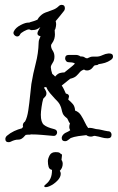

<svg xmlns="http://www.w3.org/2000/svg" viewBox="-20 -573 485 790"><path d="M24 10Q21 12 15 12Q2 12 2 -1Q2 -8 8 -14Q22 -26 38 -33.5Q54 -41 70 -45Q74 -49 75 -51Q74 -53 74 -57Q74 -67 83 -73Q92 -89 96.5 -119.5Q101 -150 104 -181Q107 -212 109 -227Q116 -270 127 -312Q138 -354 139 -397Q139 -405 141.5 -411Q144 -417 147 -424H146Q134 -427 134 -435Q134 -441 138.5 -448.5Q143 -456 146 -462Q141 -457 132.5 -453Q124 -449 110 -449Q107 -449 104.5 -450.5Q102 -452 99 -452Q92 -452 78.5 -444.5Q65 -437 63 -432Q59 -423 51 -423Q44 -423 38.5 -429.5Q33 -436 37 -444Q44 -459 65 -470Q86 -481 99 -480H100Q104 -482 105 -482Q113 -484 120 -486.5Q127 -489 134 -492L139 -500Q151 -515 166 -521Q181 -527 196 -532Q211 -537 222 -548Q227 -553 234 -553Q247 -553 247 -539Q247 -534 244 -529Q234 -516 226 -506.5Q218 -497 209 -486Q211 -480 211 -473Q211 -466 208 -455Q207 -454 207 -452.5Q207 -451 205 -450Q205 -445 205.5 -440.5Q206 -436 206 -431Q206 -423 203.5 -413.5Q201 -404 193 -393Q190 -390 190 -385Q190 -375 197 -364.5Q204 -354 204 -340Q204 -325 197 -315Q190 -305 189 -297Q190 -283 195 -269Q198 -267 201 -264Q204 -261 207 -258Q217 -270 226.5 -272.5Q236 -275 245 -275Q257 -285 268 -293.5Q279 -302 286 -309L288 -312Q283 -315 276 -316Q269 -317 263 -317Q256 -317 252 -322Q248 -327 248 -332Q248 -347 263 -347H294Q300 -347 308 -343L310 -341H312Q323 -341 328 -337Q333 -333 339 -333Q345 -335 349.5 -337.5Q354 -340 361 -340H377Q389 -340 401.5 -346Q414 -352 426 -353H430Q445 -353 445 -340Q445 -333 437 -327Q424 -318 412 -314.5Q400 -311 386 -309Q382 -305 377 -305Q368 -305 365 -300L362 -296Q352 -283 338 -283Q330 -283 326 -287Q314 -283 308 -275.5Q302 -268 294 -260.5Q286 -253 269 -249Q263 -245 260 -242L234 -221Q239 -214 243 -205.5Q247 -197 251 -188Q264 -186 264 -176Q264 -174 262 -168Q262 -167 261.5 -166.5Q261 -166 261 -164V-163Q272 -154 280 -144.5Q288 -135 289 -118Q304 -113 313 -99Q322 -85 329 -70Q336 -55 343 -46L346 -47Q354 -47 361 -45.5Q368 -44 375 -42Q388 -41 399.5 -38Q411 -35 424 -33Q432 -33 435.5 -28.5Q439 -24 439 -19Q439 -4 423 -4Q410 -4 398.5 -7.5Q387 -11 375 -13Q374 -13 373 -13.5Q372 -14 370 -14Q366 -14 362.5 -12.5Q359 -11 354 -11Q343 -11 335 -17Q322 -16 302.5 -13Q283 -10 271 -5L259 4Q254 8 248 8Q234 8 234 -5Q234 -12 240 -19Q246 -26 261 -32L269 -37Q265 -44 265 -50Q265 -58 268 -65Q263 -71 261 -77Q260 -79 259 -81Q258 -83 257 -85L255 -87Q242 -97 238.5 -105.5Q235 -114 233.5 -122.5Q232 -131 226.5 -142Q221 -153 205 -168Q195 -179 185.5 -190Q176 -201 171 -214Q169 -214 167 -214.5Q165 -215 163 -215Q163 -212 162 -210L165 -206Q167 -202 169 -198Q171 -194 171 -189Q171 -181 166.5 -176Q162 -171 160 -169L158 -167Q154 -154 151 -133Q148 -112 148 -101Q148 -70 160.5 -59.5Q173 -49 202 -42Q215 -39 215 -28Q215 -22 210.5 -17.5Q206 -13 198 -14Q174 -16 152.5 -18Q131 -20 107 -20Q106 -20 105.5 -19.5Q105 -19 104 -19Q100 -19 95.5 -19Q91 -19 86 -18L82 -14Q69 2 55.5 1.5Q42 1 24 10ZM169 197Q162 197 162 193Q162 190 171 183Q181 175 187.5 161.5Q194 148 194 126Q183 124 180 113.5Q177 103 177 90Q177 80 184 66.5Q191 53 208 53Q216 53 221 54Q226 55 230 60Q235 60 235 67Q235 71 234 75.5Q233 80 233 85Q238 92 238 101Q238 118 226 130Q230 135 230 142Q230 156 216 170.5Q202 185 184 193Q175 197 169 197Z"/></svg>

Font: Are You Serious
Style: Regular
Weight: 400
Designer: Robert E. Leuschke
Foundry: Robert E. Leuschke
Version: Version 1.100